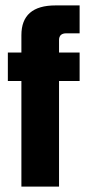

<svg xmlns="http://www.w3.org/2000/svg" viewBox="-20 -689 319 709"><path d="M274 -566H225Q198 -566 198 -541V-495H274V-390H198V0H59V-390H9V-495H59V-559Q59 -669 185 -669H274Z"/></svg>

Font: Teko Semibold
Style: Regular
Weight: 600
Designer: Manushi Parikh, Jonny Pinhorn
Foundry: Indian Type Foundry
Version: Version 1.105;PS 1.0;hotconv 1.0.78;makeotf.lib2.5.61930; tt